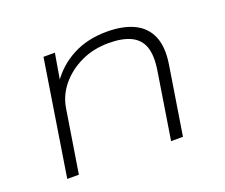

<svg xmlns="http://www.w3.org/2000/svg" viewBox="-89 -628 892 761"><g transform="rotate(-20 357.0 -247.5)"><path d="M76 0 153 -487H201L181 -369H175Q214 -428 277 -461.5Q340 -495 422 -495Q490 -495 536 -473Q582 -451 601.5 -405.5Q621 -360 610 -289L564 0H514L559 -284Q568 -344 555 -380Q542 -416 506.5 -433Q471 -450 414 -450Q349 -450 296.5 -425Q244 -400 209.5 -358Q175 -316 167 -263L125 0Z"/></g></svg>

Font: Nunito Sans 10pt Expanded ExtraLight
Style: Italic
Weight: 250
Width: 7
Italic angle: -9°
Designer: Vernon Adams
Foundry: Vernon Adams
Version: Version 3.101;gftools[0.9.27]